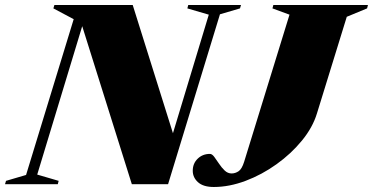

<svg xmlns="http://www.w3.org/2000/svg" viewBox="-72 -735 1488 766"><path d="M162 -13.5 158.5 0H-52L-48 -13.5L32 -37L222 -658.5L141 -701.5L145 -715H457.5L618 -203.5L761 -676.5L675.5 -701.5L679 -715H889.5L885.5 -701.5L805.5 -678L598.5 0H454L256 -630.5L76.5 -38.5ZM1192.5 -282.5Q1175.5 -226.5 1132.5 -174Q1089.5 -121.5 1031.2 -79.8Q973 -38 907.8 -13.5Q842.5 11 781 11Q739 11 718 -8Q697 -27 697 -53.5Q697 -83 716.8 -102Q736.5 -121 765.5 -121Q774 -121 782.8 -109.2Q791.5 -97.5 801.8 -82Q812 -66.5 824.2 -54.8Q836.5 -43 852 -43Q866.5 -43 879.8 -51.8Q893 -60.5 902 -89.5L1083 -676.5L1015 -701.5L1018.5 -715H1396L1392.5 -701.5L1311.5 -668Z"/></svg>

Font: Newsreader Display ExtraBold
Style: Italic
Weight: 800
Italic angle: -17°
Designer: Hugues Gentile
Foundry: Production Type
Version: Version 1.001